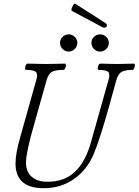

<svg xmlns="http://www.w3.org/2000/svg" viewBox="-20 -1016 758 1050"><path d="M538.1 -868.2 372.1 -957Q371.1 -957.5 370.8 -960.9Q370.6 -964.4 371.6 -969.5Q372.6 -974.6 375 -978Q379.9 -988.8 384 -993.2Q388.2 -997.6 391.1 -996.1L556.2 -890.1Q563 -886.2 564.5 -879.9Q565.9 -873.5 563 -871.1Q554.7 -859.4 538.1 -868.2ZM356 -733.9Q336.4 -733.9 322.3 -748Q308.1 -762.2 308.1 -782.2Q308.1 -800.8 322.3 -814.5Q336.4 -828.1 356 -828.1Q374.5 -828.1 388.7 -814.5Q402.8 -800.8 402.8 -782.2Q402.8 -762.2 388.9 -748Q375 -733.9 356 -733.9ZM527.8 -733.9Q508.3 -733.9 494.1 -748Q480 -762.2 480 -782.2Q480 -800.8 494.1 -814.5Q508.3 -828.1 527.8 -828.1Q546.9 -828.1 561 -814.5Q575.2 -800.8 575.2 -782.2Q575.2 -762.2 561 -748Q546.9 -733.9 527.8 -733.9ZM219.2 13.2Q64.9 13.2 64.9 -122.1Q64.9 -175.8 89.8 -263.2L178.2 -578.1Q188 -611.3 176.3 -622.6Q164.6 -633.8 121.1 -633.8Q117.2 -635.3 117.2 -642.8Q117.2 -650.4 121.1 -659.2Q125 -668 128.9 -668Q199.2 -666 233.9 -666Q268.6 -666 336.9 -668Q340.8 -666.5 340.6 -658.9Q340.3 -651.4 336.2 -642.6Q332 -633.8 328.1 -633.8Q282.2 -633.8 263.4 -622.8Q244.6 -611.8 234.9 -578.1L167 -336.9Q122.1 -181.6 122.1 -127Q122.1 -76.2 153.6 -49.1Q185.1 -22 238.8 -22Q333 -22 390.1 -76.7Q447.3 -131.3 477.1 -236.8L573.2 -578.1Q583.5 -611.3 571.8 -622.6Q560.1 -633.8 518.1 -633.8Q514.2 -635.3 514.4 -642.8Q514.6 -650.4 518.6 -659.2Q522.5 -668 526.9 -668Q588.4 -666 621.1 -666Q652.3 -666 713.9 -668Q717.8 -666.5 717.5 -658.9Q717.3 -651.4 713.6 -642.6Q710 -633.8 706.1 -633.8Q663.1 -633.8 644.5 -622.6Q626 -611.3 616.2 -578.1L577.1 -436Q525.4 -251.5 492.2 -172.9Q455.1 -85.9 383.8 -36.4Q312.5 13.2 219.2 13.2Z"/></svg>

Font: Junicode SmCond Light
Style: Italic
Weight: 300
Width: 4
Italic angle: -11°
Designer: Peter S. Baker
Version: Version 2.206